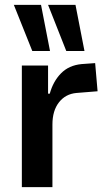

<svg xmlns="http://www.w3.org/2000/svg" viewBox="-20 -771 448 791"><path d="M70 0V-501H178V-385H185Q199 -436 231.5 -469Q264 -502 316 -507L372 -511L382 -395L295 -388Q250 -384 223 -349.5Q196 -315 196 -258V0ZM253 -561 178 -751H291L328 -561ZM113 -561 37 -751H149L186 -561Z"/></svg>

Font: Nunito Sans 7pt Condensed
Style: Bold
Weight: 700
Width: 3
Designer: Vernon Adams
Foundry: Vernon Adams
Version: Version 3.101;gftools[0.9.27]